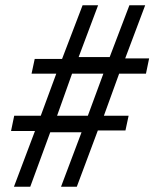

<svg xmlns="http://www.w3.org/2000/svg" viewBox="-20 -710 587 730"><path d="M113 -212H22L34 -270H135L194 -430H100L112 -486H216L294 -690H353L279 -493H397L472 -690H532L456 -488H547L535 -430H433L375 -270H469L457 -214H352L272 0H212L290 -207H171L95 0H33ZM314 -270 373 -430H254L197 -270Z"/></svg>

Font: Decalotype
Style: Italic
Weight: 400
Italic angle: -12°
Designer: Alfredo Marco Pradil
Foundry: Alfredo Marco Pradil
Version: Version 1.0